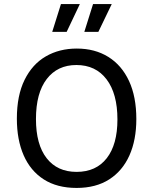

<svg xmlns="http://www.w3.org/2000/svg" viewBox="-20 -912 754 945"><path d="M357 13Q261 13 195.5 -29Q130 -71 96.5 -147.5Q63 -224 63 -328Q63 -442 101 -519Q139 -596 205.5 -634.5Q272 -673 358 -673Q447 -673 513 -632Q579 -591 615 -513.5Q651 -436 651 -326Q651 -223 617 -147Q583 -71 517.5 -29Q452 13 357 13ZM357 -66Q453 -66 505.5 -133.5Q558 -201 558 -324Q558 -451 504.5 -521.5Q451 -592 356 -592Q263 -592 210 -523Q157 -454 157 -326Q157 -201 209.5 -133.5Q262 -66 357 -66ZM308 -755H237L280 -892H373ZM464 -755H395L438 -892H530Z"/></svg>

Font: Bricolage Grotesque 12pt
Style: Regular
Weight: 400
Designer: Mathieu Triay
Foundry: Atelier Triay
Version: Version 1.001; ttfautohint (v1.8.4.7-5d5b);gftools[0.9.33.de